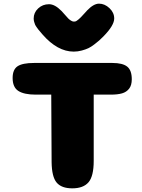

<svg xmlns="http://www.w3.org/2000/svg" viewBox="-20 -1029 777 1049"><path d="M492 -150Q492 -66 463.5 -33Q435 0 375 0Q316 0 289.5 -31.5Q263 -63 262 -143L260 -512H175Q112 -512 80.5 -532Q49 -552 49 -603Q49 -649 76 -667Q103 -685 166 -685H594Q650 -685 675 -665Q700 -645 700 -596Q700 -563 685.5 -544.5Q671 -526 647 -519Q623 -512 585 -512H492ZM545 -830Q530 -815 521.5 -807.5Q513 -800 495.5 -786.5Q478 -773 463.5 -766Q449 -759 427 -753Q405 -747 383 -747Q294 -747 212 -841Q210 -844 201.5 -853.5Q193 -863 190 -867Q187 -871 180.5 -880Q174 -889 171.5 -895Q169 -901 166.5 -910Q164 -919 164 -928Q164 -960 188.5 -983Q213 -1006 248 -1006Q280 -1006 316 -969Q323 -962 335 -948Q347 -934 353 -928Q359 -922 367.5 -916.5Q376 -911 384 -911Q388 -911 392 -912Q396 -913 400.5 -916.5Q405 -920 408.5 -922.5Q412 -925 418.5 -931.5Q425 -938 429 -942.5Q433 -947 442 -956.5Q451 -966 457 -973Q492 -1009 521 -1009Q552 -1009 578 -984.5Q604 -960 604 -928Q604 -890 545 -830Z"/></svg>

Font: Coiny 2.0
Style: Regular
Weight: 400
Version: Version 1.001 July 11, 2018